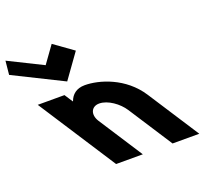

<svg xmlns="http://www.w3.org/2000/svg" viewBox="-514 -1018 1313 1195"><g transform="rotate(-20 142.5 -420.0)"><path d="M-367.1 -840 -376.1 -749 -50.2 -587 65.9 -749 -61.1 -840 -141.5 -728ZM237 0H60L-272.3 -513H-95.3L-60.3 -459H-58.3C-44.2 -499 -12 -528 44 -528C138 -528 299.4 -481 392.1 -338L611 0H434L246.2 -290C213.1 -341 146.4 -390 89.4 -390C36.4 -390 16.1 -341 49.2 -290Z"/></g></svg>

Font: Hussar
Style: BdOpOblSeven
Weight: 700
Foundry: Cannot Into Space Fonts
Version: Version 2.00